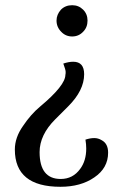

<svg xmlns="http://www.w3.org/2000/svg" viewBox="-20 -704 477 737"><path d="M257 -684Q231 -684 214 -667Q197 -648 197 -625Q197 -600 215 -582Q232 -564 257 -564Q282 -564 299 -582Q316 -599 316 -625Q316 -650 299 -667Q282 -684 257 -684ZM223 -460Q232 -436 232 -428Q232 -419 231 -417Q231 -376 134 -295Q98 -265 68 -220Q37 -176 37 -130Q37 13 212 13Q290 13 342 -23Q395 -59 395 -118Q395 -153 370 -166Q357 -174 342 -174Q326 -174 308 -168Q311 -150 311 -134Q311 -87 288 -56Q260 -17 213 -17Q132 -17 132 -120Q132 -186 192 -246L242 -296Q303 -357 303 -419Q303 -467 261 -467Q244 -467 223 -460Z"/></svg>

Font: Rufina
Style: Regular
Weight: 400
Designer: Martin Sommaruga
Foundry: Martin Sommaruga
Version: Version